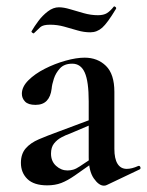

<svg xmlns="http://www.w3.org/2000/svg" viewBox="-20 -578 464 606"><path d="M317 6Q313 8 308 8Q292 8 276 -15Q260 -38 260 -82V-258Q260 -321 247.5 -349Q235 -377 208 -377Q183 -377 169.5 -362.5Q156 -348 150 -329.5Q144 -311 143 -298Q140 -273 127.5 -260Q115 -247 92 -247Q69 -247 59 -257.5Q49 -268 49 -282Q49 -304 69.5 -324.5Q90 -345 121.5 -361Q153 -377 187 -386.5Q221 -396 247 -396Q288 -396 314.5 -370Q341 -344 341 -288V-108Q341 -77 351 -61Q361 -45 380 -45Q396 -45 416 -54Q421 -56 423 -50.5Q425 -45 420 -43ZM129 7Q87 7 66.5 -13Q46 -33 46 -64Q46 -92 61 -109.5Q76 -127 103 -138.5Q130 -150 163 -162L270 -202L273 -187L200 -156Q188 -152 174 -144.5Q160 -137 150.5 -125Q141 -113 141 -93Q141 -69 157 -54.5Q173 -40 193 -40Q202 -40 211 -42.5Q220 -45 232 -53L286 -89L287 -74L216 -24Q193 -8 173.5 -0.5Q154 7 129 7ZM289 -530Q307 -530 317.5 -536.5Q328 -543 339 -557Q341 -559 344.5 -556Q348 -553 346 -550Q319 -505 302.5 -490.5Q286 -476 265 -476Q245 -476 224.5 -482Q204 -488 182.5 -494Q161 -500 138 -500Q116 -500 107.5 -492.5Q99 -485 87 -473Q85 -472 81.5 -475Q78 -478 80 -480Q88 -494 101 -511.5Q114 -529 131 -542Q148 -555 166 -555Q181 -555 201 -549Q221 -543 244 -536.5Q267 -530 289 -530Z"/></svg>

Font: Cormorant Garamond Light SemiBold
Style: Regular
Weight: 600
Version: Version 4.001